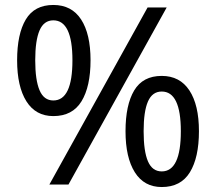

<svg xmlns="http://www.w3.org/2000/svg" viewBox="-20 -744 871 774"><path d="M195 -724Q269 -724 307 -665.5Q345 -607 345 -501Q345 -395 308.5 -335.5Q272 -276 195 -276Q124 -276 86.5 -335.5Q49 -395 49 -501Q49 -607 84 -665.5Q119 -724 195 -724ZM652 -714 256 0H179L575 -714ZM195 -662Q157 -662 139.5 -621.5Q122 -581 122 -501Q122 -421 139.5 -380Q157 -339 195 -339Q272 -339 272 -501Q272 -662 195 -662ZM632 -438Q705 -438 743.5 -379.5Q782 -321 782 -215Q782 -109 745.5 -49.5Q709 10 632 10Q561 10 523.5 -49.5Q486 -109 486 -215Q486 -321 521 -379.5Q556 -438 632 -438ZM632 -375Q594 -375 576.5 -335Q559 -295 559 -215Q559 -134 576.5 -93.5Q594 -53 632 -53Q709 -53 709 -215Q709 -375 632 -375Z"/></svg>

Font: Noto Sans Marchen
Style: Regular
Weight: 400
Designer: Monotype Design Team
Foundry: Monotype Imaging Inc.
Version: Version 2.003; ttfautohint (v1.8.4.7-5d5b)